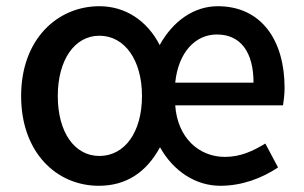

<svg xmlns="http://www.w3.org/2000/svg" viewBox="-20 -584 978 618"><path d="M298 14C386 14 451 -29 495 -110C538 -33 610 14 689 14C760 14 824 -11 875 -45L834 -122C793 -97 753 -79 704 -79C619 -79 551 -142 544 -245H891C893 -259 896 -279 896 -301C896 -456 820 -564 681 -564C605 -564 537 -517 494 -439C453 -519 382 -564 300 -564C165 -564 48 -458 48 -275C48 -92 163 14 298 14ZM300 -82C220 -82 166 -158 166 -275C166 -391 220 -469 300 -469C381 -469 437 -391 437 -275C437 -158 381 -82 300 -82ZM544 -318C554 -416 609 -473 678 -473C754 -473 796 -417 796 -318Z"/></svg>

Font: Noto Sans CJK SC Medium
Style: Regular
Weight: 500
Designer: Ryoko NISHIZUKA 西塚涼子 (kana, bopomofo & ideographs); Paul D. Hunt (Latin, Greek & Cyrillic); Sandoll Communications 산돌커뮤니
Foundry: Adobe
Version: Version 2.004;hotconv 1.0.118;makeotfexe 2.5.65603